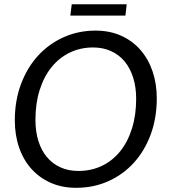

<svg xmlns="http://www.w3.org/2000/svg" viewBox="-20 -867 786 894"><path d="M49 0ZM710 -409Q710 -317.5 681.8 -241Q653.5 -164.5 603.2 -109.2Q553 -54 484.2 -23.2Q415.5 7.5 334.5 7.5Q268.5 7.5 215.8 -16Q163 -39.5 125.8 -81.2Q88.5 -123 68.8 -180.5Q49 -238 49 -306.5Q49 -398 77.5 -474.8Q106 -551.5 156.5 -607Q207 -662.5 275.8 -693.5Q344.5 -724.5 425 -724.5Q491 -724.5 543.8 -700.8Q596.5 -677 633.5 -635Q670.5 -593 690.2 -535.2Q710 -477.5 710 -409ZM614 -407Q614 -461.5 600 -505.8Q586 -550 560.2 -581Q534.5 -612 497.2 -629Q460 -646 413.5 -646Q354.5 -646 305.2 -622.2Q256 -598.5 220.2 -554.5Q184.5 -510.5 164.8 -448.2Q145 -386 145 -309Q145 -254.5 158.8 -210.5Q172.5 -166.5 198.5 -135.5Q224.5 -104.5 261.5 -87.8Q298.5 -71 345 -71Q404.5 -71 454 -94.5Q503.5 -118 539 -161.8Q574.5 -205.5 594.2 -267.8Q614 -330 614 -407ZM314 -847H570L564 -794.5H307.5Z"/></svg>

Font: Lato
Style: Italic
Weight: 400
Italic angle: -7°
Designer: Lukasz Dziedzic
Foundry: tyPoland Lukasz Dziedzic
Version: Version 2.007; 2014-02-27